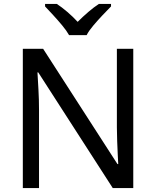

<svg xmlns="http://www.w3.org/2000/svg" viewBox="-20 -964 800 984"><path d="M663 0H558L176 -593H172Q174 -558 177 -506Q180 -454 180 -399V0H97V-714H201L582 -123H586Q585 -139 583.5 -171Q582 -203 580.5 -241Q579 -279 579 -311V-714H663ZM334 -784Q321 -807 299 -833.5Q277 -860 253 -886Q229 -912 211 -931V-944H271Q297 -927 325 -903Q353 -879 378 -852Q405 -879 433 -903Q461 -927 487 -944H549V-931Q530 -912 505.5 -886Q481 -860 458.5 -833.5Q436 -807 424 -784Z"/></svg>

Font: Noto Sans Manichaean
Style: Regular
Weight: 400
Designer: Monotype Design Team
Foundry: Monotype Imaging Inc.
Version: Version 2.005; ttfautohint (v1.8.4.7-5d5b)